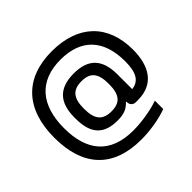

<svg xmlns="http://www.w3.org/2000/svg" viewBox="-205 -919 1365 1365"><g transform="rotate(-45 477.5 -236.5)"><path d="M750 167V83C685 106 581 125 492 125C261 125 155 -7 155 -235C155 -466 266 -598 482 -598C687 -598 799 -482 799 -264C799 -146 763 -97 694 -89V-237C694 -389 625 -462 479 -462C332 -462 261 -388 261 -237V-225C261 -72 326 -4 464 -4C532 -4 565 -22 597 -55H602V-50C602 -24 620 -5 646 -5H668C829 -5 897 -119 897 -284C897 -533 747 -684 480 -684C207 -684 58 -522 58 -236C58 51 203 211 487 211C578 211 678 194 750 167ZM353 -231V-235C353 -340 391 -384 479 -384C566 -384 603 -340 603 -235V-231C603 -125 566 -81 479 -81C391 -81 353 -125 353 -231Z"/></g></svg>

Font: LT Wave Alt Medium
Style: Regular
Weight: 500
Designer: Daniel Lyons
Version: Version 2.5 (Glyphs App)